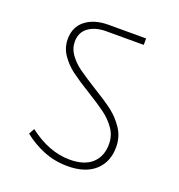

<svg xmlns="http://www.w3.org/2000/svg" viewBox="-122 -778 809 868"><g transform="rotate(20 282.5 -344.0)"><path d="M84 -91 99 -118Q197 -43 296 -43Q367 -43 403.5 -77Q440 -111 440 -169Q440 -210 417.5 -242.5Q395 -275 361.5 -299.5Q328 -324 273 -358Q216 -393 182.5 -418Q149 -443 125.5 -477Q102 -511 102 -553Q102 -611 143.5 -643.5Q185 -676 254 -676H434V-645H254Q201 -645 168.5 -621Q136 -597 136 -553Q136 -519 156.5 -491Q177 -463 206.5 -441.5Q236 -420 289 -387Q350 -350 386.5 -322.5Q423 -295 449 -256Q475 -217 475 -168Q475 -96 428.5 -54Q382 -12 297 -12Q235 -12 181 -34Q127 -56 84 -91Z"/></g></svg>

Font: FiraGO UltraLight
Style: Regular
Weight: 200
Designer: bBox Type
Foundry: bBox Type GmbH
Version: Version 1.001